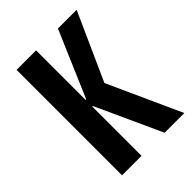

<svg xmlns="http://www.w3.org/2000/svg" viewBox="-196 -765 861 861"><g transform="rotate(-45 234.0 -334.5)"><path d="M65.4 0V-668.9H189V-355H192.9L327.6 -668.9H446.3L302.2 -348.6L460.4 0H335.4L192.9 -312H189V0Z"/></g></svg>

Font: FjallaOne
Style: Regular
Weight: 400
Designer: Irina Smirnova
Foundry: Irina Smirnova
Version: Version 1.001